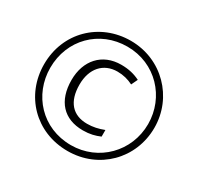

<svg xmlns="http://www.w3.org/2000/svg" viewBox="-155 -909 1141 1105"><g transform="rotate(30 416.0 -357.0)"><path d="M416 9C623 9 783 -150 783 -357C783 -558 624 -723 416 -723C210 -723 50 -568 50 -357C50 -151 203 9 416 9ZM416 -30C224 -30 91 -178 91 -357C91 -543 230 -684 416 -684C604 -684 741 -535 741 -357C741 -175 599 -30 416 -30ZM433 -138C479 -138 512 -147 545 -161V-205C509 -191 474 -183 435 -183C340 -183 285 -243 285 -357C285 -464 345 -531 438 -531C477 -531 510 -522 542 -506L562 -548C526 -566 487 -576 437 -576C311 -576 232 -487 232 -357C232 -218 306 -138 433 -138Z"/></g></svg>

Font: Noto Sans Devanagari UI Light
Style: Regular
Weight: 300
Designer: Jelle Bosma - Monotype Design Team
Foundry: Monotype Imaging Inc.
Version: Version 2.004